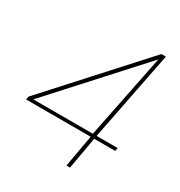

<svg xmlns="http://www.w3.org/2000/svg" viewBox="-166 -817 877 933"><g transform="rotate(30 272.5 -350.0)"><path d="M341 0 373 -180H11L14 -198L470 -700H495L396 -198H514L511 -180H393L361 0ZM41 -198H375L470 -670Z"/></g></svg>

Font: DM Sans 9pt Thin
Style: Italic
Weight: 250
Italic angle: -10°
Version: Version 4.004;gftools[0.9.30]